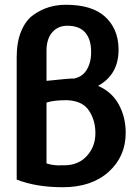

<svg xmlns="http://www.w3.org/2000/svg" viewBox="-20 -769 587 805"><path d="M477 -567Q480 -458 391 -409Q449 -384 478 -331Q507 -278 507 -212Q507 -113 435.5 -48.5Q364 16 243 16Q132 16 50 -16V-530Q50 -593 69 -638.5Q88 -684 120 -706.5Q152 -729 185.5 -739Q219 -749 256 -749Q366 -749 420.5 -699Q475 -649 477 -567ZM380 -211Q380 -265 352.5 -306Q325 -347 259 -349Q206 -349 175 -339V-84Q195 -77 219 -76Q219 -75 236 -76H252Q310 -77 345 -116Q380 -155 380 -211ZM175 -430Q273 -440 283 -440Q284 -440 284 -440L286 -439Q325 -445 344 -477Q363 -509 362 -553Q362 -605 336.5 -633.5Q311 -662 259 -661Q222 -660 199 -633.5Q176 -607 175 -560V-474Z"/></svg>

Font: Repo
Style: DemiBold
Weight: 600
Designer: Stefan Peev
Foundry: Context Ltd
Version: Version 001.000